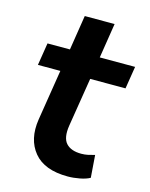

<svg xmlns="http://www.w3.org/2000/svg" viewBox="-101 -701 609 777"><g transform="rotate(15 203.5 -312.5)"><path d="M258 10Q160 10 116 -43.5Q72 -97 85 -182L119 -395H25L40 -489H134L157 -635H282L259 -489H407L392 -395H244L211 -190Q203 -138 223.5 -115.5Q244 -93 287 -93Q302 -93 316 -96Q330 -99 343 -103L350 -9Q334 0 308 5Q282 10 258 10Z"/></g></svg>

Font: Nunito Sans
Style: Bold Italic
Weight: 700
Italic angle: -9°
Designer: Vernon Adams
Foundry: Vernon Adams
Version: Version 3.006; ttfautohint (v1.8.3)